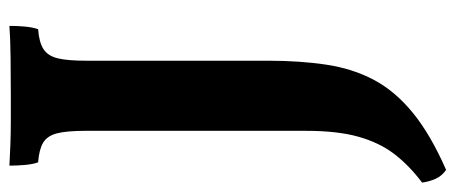

<svg xmlns="http://www.w3.org/2000/svg" viewBox="-306 -419 968 408"><g transform="rotate(-90 178.0 -215.0)"><path d="M253 -130Q253 -61 244.5 -5Q236 51 212 96Q188 141 142 178.5Q96 216 21 249Q8 240 2 226.5Q-4 213 -6 198Q31 170 55 138.5Q79 107 91.5 62.5Q104 18 104 -49V-517Q104 -558 98.5 -578.5Q93 -599 78.5 -607.5Q64 -616 37 -618Q33 -629 31.5 -646Q30 -663 30 -679Q48 -678 73 -677Q98 -676 126 -676Q154 -676 178 -676Q216 -676 258.5 -676.5Q301 -677 327 -679Q327 -661 325.5 -645.5Q324 -630 320 -618Q292 -616 277.5 -606.5Q263 -597 258 -576Q253 -555 253 -517Z"/></g></svg>

Font: Vollkorn
Style: Bold
Weight: 700
Designer: Friedrich Althausen
Foundry: Friedrich Althausen
Version: Version 5.000